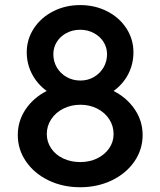

<svg xmlns="http://www.w3.org/2000/svg" viewBox="-20 -748 647 775"><path d="M51.8 -203.1Q51.8 -259.3 83 -306.2Q114.3 -353 168.5 -380.9Q130.9 -408.2 109.6 -448.5Q88.4 -488.8 87.9 -536.1Q87.9 -589.4 116.5 -633.1Q145 -676.8 194.3 -702.1Q243.7 -727.5 303.7 -727.5Q363.3 -727.5 412.6 -702.4Q461.9 -677.2 490.2 -633.5Q518.6 -589.8 518.6 -537.1Q518.6 -489.3 497.6 -448.7Q476.6 -408.2 438.5 -380.9Q492.7 -353 524.2 -306.2Q555.7 -259.3 555.7 -203.1Q555.7 -144.5 522.5 -96.2Q489.3 -47.9 431.4 -20Q373.5 7.8 303.7 7.8Q233.4 7.8 175.8 -20Q118.2 -47.9 85 -96.2Q51.8 -144.5 51.8 -203.1ZM438.5 -207Q438.5 -239.7 420.9 -266.8Q403.3 -293.9 372.6 -309.6Q341.8 -325.2 304.7 -325.2Q267.1 -325.2 235.8 -309.6Q204.6 -293.9 186.8 -266.8Q168.9 -239.7 168.9 -207Q168.9 -175.3 186.5 -149.2Q204.1 -123 235.1 -108.4Q266.1 -93.8 303.7 -93.8Q341.3 -93.8 372.1 -108.6Q402.8 -123.5 420.7 -149.4Q438.5 -175.3 438.5 -207ZM412.1 -529.3Q412.1 -556.6 397.7 -579.1Q383.3 -601.6 358.4 -614.7Q333.5 -627.9 303.7 -627.9Q273.4 -627.9 248.5 -614.7Q223.6 -601.6 209.5 -579.1Q195.3 -556.6 195.3 -529.3Q195.3 -499.5 209.7 -475.3Q224.1 -451.2 249 -437Q273.9 -422.9 304.7 -422.9Q334.5 -422.9 358.9 -437Q383.3 -451.2 397.7 -475.3Q412.1 -499.5 412.1 -529.3Z"/></svg>

Font: Reddit Sans Fudge SemiBold
Style: Regular
Weight: 600
Designer: Stephen Hutchings
Foundry: Reddit
Version: Version 1.011